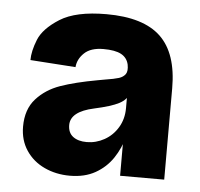

<svg xmlns="http://www.w3.org/2000/svg" viewBox="-44 -561 646 620"><g transform="rotate(5 279.5 -251.0)"><path d="M40 -131Q40 -187 70.5 -221Q101 -255 148 -271.5Q195 -288 267 -301L289 -305Q321 -310 335 -314.5Q349 -319 356 -329Q363 -339 359 -360Q354 -382 334.5 -392.5Q315 -403 277 -403Q236 -403 215 -383Q194 -363 192 -337L45 -347Q45 -376 60 -413.5Q75 -451 126.5 -483.5Q178 -516 277 -516Q397 -516 453 -462.5Q509 -409 509 -296V0H366V-129H375Q364 -89 342.5 -57Q321 -25 286.5 -5.5Q252 14 204 14Q159 14 121.5 -3.5Q84 -21 62 -54Q40 -87 40 -131ZM366 -219V-269H375Q368 -247 343 -234Q318 -221 263 -209Q226 -201 207 -186Q188 -171 188 -149Q188 -124 204.5 -111.5Q221 -99 249 -99Q279 -99 306 -114Q333 -129 349.5 -156.5Q366 -184 366 -219Z"/></g></svg>

Font: Uncut Sans VF
Style: Regular
Weight: 400
Designer: Kasper Nordkvist
Foundry: Uncut Type
Version: Version 1.100;FEAKit 1.0